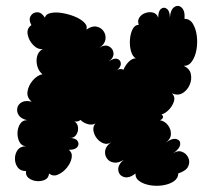

<svg xmlns="http://www.w3.org/2000/svg" viewBox="-20 -605 714 642"><path d="M576 -25Q576 -9 561.5 1Q547 11 525.5 14.5Q504 18 482.5 14.5Q461 11 446.5 1Q432 -9 433 -25Q412 -8 395 -13Q378 -18 375.5 -35.5Q373 -53 394 -71Q376 -59 360.5 -61.5Q345 -64 337 -76Q329 -88 332 -103Q335 -118 353 -130Q340 -121 327 -125.5Q314 -130 304.5 -141.5Q295 -153 292.5 -167.5Q290 -182 299 -192Q288 -186 273.5 -190Q259 -194 249 -204Q241 -197 229 -199Q240 -192 241 -178Q242 -164 234 -153Q226 -142 210 -144Q232 -144 239 -134Q246 -124 239 -114Q232 -104 210 -104Q223 -94 219.5 -76.5Q216 -59 203 -43.5Q190 -28 173.5 -21Q157 -14 144 -25Q143 -10 130.5 -4Q118 2 102.5 0.5Q87 -1 76 -9.5Q65 -18 67 -33Q48 -33 39 -45.5Q30 -58 30 -74.5Q30 -91 39 -103.5Q48 -116 67 -116Q52 -117 45 -130.5Q38 -144 38.5 -161Q39 -178 47.5 -191Q56 -204 71 -203Q50 -208 42.5 -220Q35 -232 38 -244.5Q41 -257 53.5 -263.5Q66 -270 86 -265Q69 -279 72 -299Q75 -319 89.5 -336Q104 -353 122 -357Q110 -366 105 -383Q100 -400 104 -416.5Q108 -433 123 -441Q106 -439 91 -454.5Q76 -470 72.5 -490Q69 -510 85 -521Q75 -539 82.5 -551.5Q90 -564 104.5 -564Q119 -564 130 -546Q133 -558 149.5 -561.5Q166 -565 187.5 -561.5Q209 -558 229 -550Q249 -542 261 -530.5Q273 -519 269 -506Q287 -519 302.5 -516Q318 -513 326.5 -500.5Q335 -488 332.5 -472.5Q330 -457 312 -445Q330 -457 344 -450Q358 -443 359.5 -427.5Q361 -412 343 -399Q361 -412 372.5 -408Q384 -404 384 -391.5Q384 -379 367 -367Q379 -378 393 -372Q399 -387 410.5 -398.5Q422 -410 434 -410Q423 -416 418 -434Q413 -452 414.5 -472.5Q416 -493 423.5 -507.5Q431 -522 444 -522Q439 -536 446 -546.5Q453 -557 466 -561.5Q479 -566 491.5 -563Q504 -560 509 -546Q509 -568 518.5 -575.5Q528 -583 538 -575.5Q548 -568 548 -546Q550 -573 563 -581.5Q576 -590 587.5 -579.5Q599 -569 597 -542Q615 -542 625 -525.5Q635 -509 638 -485.5Q641 -462 637 -439Q633 -416 622 -400Q611 -384 594 -385Q614 -376 618 -358Q622 -340 614.5 -322Q607 -304 591 -294Q575 -284 555 -293Q566 -282 562 -267.5Q558 -253 546.5 -240Q535 -227 520 -222Q526 -218 525 -212.5Q524 -207 515 -203Q531 -200 541.5 -186.5Q552 -173 551.5 -156.5Q551 -140 534 -128Q556 -144 570 -140Q584 -136 582.5 -122Q581 -108 559 -92Q574 -103 588.5 -97.5Q603 -92 609.5 -78Q616 -64 609.5 -49Q603 -34 576 -25Z"/></svg>

Font: Rubik Bubbles
Style: Regular
Weight: 400
Designer: Hubert and Fischer, NaN
Foundry: Hubert and Fischer, NaN
Version: Version 2.200